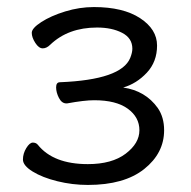

<svg xmlns="http://www.w3.org/2000/svg" viewBox="-20 -506 541 544"><path d="M229 18Q185 18 142.5 7.5Q100 -3 72.5 -20Q45 -37 45 -54Q45 -71 54.5 -86.5Q64 -102 73 -102Q82 -102 87 -96Q131 -41 229 -41Q297 -41 336 -70.5Q375 -100 375 -137Q375 -174 342 -198Q309 -222 247 -222Q219 -222 170 -213H168Q155 -213 147 -228.5Q139 -244 139 -258.5Q139 -273 150 -273Q324 -280 349 -342Q355 -357 355 -368Q355 -398 326 -413Q297 -428 255 -428Q173 -428 122 -379Q112 -369 101 -369Q90 -369 80 -384.5Q70 -400 70 -413Q70 -426 97 -443.5Q124 -461 164.5 -473.5Q205 -486 246 -486Q329 -486 377 -454.5Q425 -423 425 -377Q425 -331 396 -300Q367 -269 329 -258Q392 -249 427 -200Q445 -174 445 -137Q445 -72 388.5 -27Q332 18 229 18Z"/></svg>

Font: LXGW WenKai TC
Style: Regular
Weight: 400
Designer: LXGW / Fontworks Inc.
Foundry: LXGW / Fontworks Inc.
Version: Version 1.330